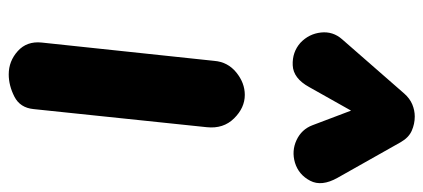

<svg xmlns="http://www.w3.org/2000/svg" viewBox="-285 -685 970 440"><g transform="rotate(90 200.0 -465.0)"><path d="M150.5 0Q120 0 97 -20.8Q74 -41.5 77.5 -75.5L119.5 -471Q122 -502 146 -521.5Q170 -541 197.5 -541Q227 -541 251.2 -516.5Q275.5 -492 271.5 -454L230 -57Q227 -26 201.5 -13Q176 0 150.5 0ZM353 -656Q326 -648 301.2 -659.5Q276.5 -671 267 -696L233.5 -784.5L179.5 -688.5Q159.5 -652 129.5 -650.8Q99.5 -649.5 78 -668.5Q57.5 -688 54.5 -715.5Q51.5 -743 70 -764L194.5 -906.5Q205.5 -919 219.2 -924.8Q233 -930.5 247 -930.5Q264 -930.5 279.8 -923.5Q295.5 -916.5 306 -898L387.5 -753.5Q408 -717 394.2 -690.8Q380.5 -664.5 353 -656Z"/></g></svg>

Font: Edu NSW ACT Hand Pre
Style: Regular
Weight: 400
Designer: Tina and Corey Anderson, Eben Sorkin, Mirko Velimirovic
Foundry: Sorkin Type Co.
Version: Version 2.000